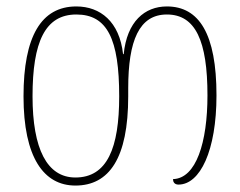

<svg xmlns="http://www.w3.org/2000/svg" viewBox="-20 -566 745 596"><path d="M214 10C319 10 378 -75 378 -267V-292C378 -440 412 -521 498 -521C587 -521 624 -439 624 -270C624 -124 589 -12 517 -10C517 -2 521 7 534 7C601 7 652 -98 652 -270C652 -461 598 -546 498 -546C429 -546 374 -499 364 -398H362C351 -499 291 -546 217 -546C108 -546 53 -453 53 -267C53 -77 116 10 214 10ZM214 -15C126 -15 81 -104 81 -267C81 -436 120 -521 217 -521C313 -521 350 -445 350 -267C350 -107 313 -15 214 -15Z"/></svg>

Font: Noto Serif Georgian Condensed Thin
Style: Regular
Weight: 100
Width: 3
Designer: Monotype Design Team, Akaki Razmadze
Foundry: Google LLC
Version: Version 2.003